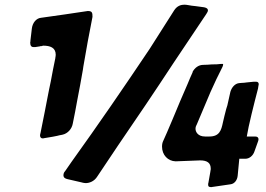

<svg xmlns="http://www.w3.org/2000/svg" viewBox="-20 -762 1134 820"><path d="M483 -139C564 -257 643 -374 721 -493L861 -702C866 -709 868 -714 868 -718C868 -721 867 -728 851 -731L814 -736C804 -737 794 -738 785 -740C779 -741 773 -742 768 -742C754 -742 737 -738 724 -718L619 -553C509 -389 400 -230 285 -70L258 -31C253 -26 251 -20 251 -13C251 -10 251 -1 268 3L333 18H332C338 19 341 20 346 20C360 20 382 14 396 -9ZM187 -175C199 -177 212 -179 225 -182C231 -184 238 -185 244 -186H243L248 -187C269 -192 287 -211 291 -235C298 -268 304 -301 310 -334C319 -378 326 -420 334 -464L336 -478C348 -549 361 -620 375 -690C375 -707 374 -715 355 -715C289 -705 221 -695 155 -686C135 -684 119 -665 116 -640L110 -589V-586L109 -581C109 -568 113 -561 123 -561H131L150 -564C151 -564 152 -564 152 -565H158C158 -566 159 -566 160 -566C161 -566 162 -566 164 -567C194 -567 218 -559 218 -528C218 -523 217 -519 216 -515L217 -517C210 -483 203 -449 197 -415C192 -391 187 -368 183 -346C179 -325 175 -304 171 -284L153 -194C152 -190 151 -187 151 -184C151 -176 155 -171 162 -171C165 -171 167 -171 169 -172ZM965 25C981 23 993 8 995 -11L1002 -84H1028C1045 -84 1061 -97 1067 -116L1082 -158C1083 -161 1084 -164 1084 -167C1084 -173 1081 -179 1070 -179H1034C1041 -224 1065 -319 1082 -384L1083 -391C1084 -396 1085 -400 1085 -402C1085 -408 1082 -413 1074 -413H1064L1034 -410C1027 -409 1020 -408 1013 -408L1001 -407C984 -405 970 -390 964 -370C960 -351 955 -331 951 -312L946 -296C941 -276 936 -258 932 -239C925 -205 917 -179 874 -179H856C825 -179 815 -199 815 -212C815 -219 817 -224 820 -230L819 -227C839 -275 859 -322 879 -369C895 -405 912 -441 930 -476C932 -480 933 -484 933 -488C933 -489 932 -489 929 -489H924C911 -487 898 -487 885 -487C873 -486 860 -485 848 -485C828 -485 811 -472 802 -454H803C795 -437 788 -420 781 -403C771 -379 760 -355 749 -329C741 -310 733 -290 724 -269C721 -263 719 -257 716 -250C709 -233 701 -214 693 -196L677 -160C674 -154 672 -146 672 -136C672 -100 697 -74 730 -73C765 -74 801 -76 835 -77C865 -77 880 -66 880 -42C880 -38 880 -34 878 -30L879 -32L870 19C869 21 869 23 869 27C869 37 876 37 883 37L882 38H883V37Z"/></svg>

Font: Bangerz
Style: Regular
Weight: 400
Designer: vernon adams
Foundry: Vernon Adams
Version: Version 2.10;December 28, 2023;FontCreator 13.0.0.2683 64-bi